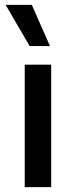

<svg xmlns="http://www.w3.org/2000/svg" viewBox="-20 -764 309 784"><path d="M189 -500V0H81V-500ZM110 -744 184 -576H101L3 -744Z"/></svg>

Font: Kantumruy Pro Medium
Style: Regular
Weight: 500
Designer: Sovichet Tep
Foundry: Sovichet Tep
Version: Version 1.002